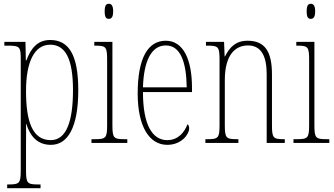

<svg xmlns="http://www.w3.org/2000/svg" viewBox="-20 -758 1773 1018"><path d="M18 240H195V220H184C124 220 118 214 118 144V14C118 -34 119 -77 118 -102H119C140 -35 179 10 250 10C338 10 395 -80 395 -280C395 -469 344 -546 246 -546C178 -546 143 -500 120 -438H117L115 -536H3V-516H18C87 -516 90 -510 90 -441V144C90 214 84 220 23 220H18ZM249 -15C149 -15 118 -120 118 -276C118 -431 163 -521 246 -521C328 -521 367 -444 367 -280C367 -119 334 -15 249 -15Z M557 -658C570 -658 580 -666 580 -698C580 -729 570 -738 557 -738C543 -738 535 -729 535 -698C535 -666 543 -658 557 -658ZM465 0H655V-20H642C582 -20 576 -26 576 -96V-536H480V-516H486C544 -516 548 -508 548 -437V-96C548 -26 542 -20 481 -20H465Z M867 10C942 10 983 -46 983 -77C983 -90 979 -96 974 -99C958 -57 925 -15 867 -15C787 -15 738 -97 738 -270H998V-291C998 -445 951 -542 859 -542C764 -542 710 -450 710 -262C710 -88 771 10 867 10ZM970 -295H738C742 -431 781 -517 859 -517C938 -517 968 -427 970 -295Z M1069 0H1244V-20H1238C1178 -20 1172 -26 1172 -96V-333C1172 -467 1227 -517 1295 -517C1367 -517 1394 -457 1394 -364V0H1490V-20H1486C1428 -20 1422 -26 1422 -96V-363C1422 -486 1384 -542 1293 -542C1230 -542 1198 -508 1173 -459H1171L1168 -536H1072V-516H1077C1138 -516 1144 -511 1144 -441V-96C1144 -26 1138 -20 1077 -20H1069Z M1628 -658C1641 -658 1651 -666 1651 -698C1651 -729 1641 -738 1628 -738C1614 -738 1606 -729 1606 -698C1606 -666 1614 -658 1628 -658ZM1536 0H1726V-20H1713C1653 -20 1647 -26 1647 -96V-536H1551V-516H1557C1615 -516 1619 -508 1619 -437V-96C1619 -26 1613 -20 1552 -20H1536Z"/></svg>

Font: Noto Serif Lao ExtraCondensed Thin
Style: Regular
Weight: 100
Width: 2
Designer: Monotype Design Team
Foundry: Monotype Imaging Inc.
Version: Version 2.003